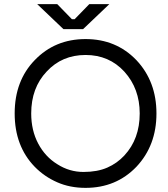

<svg xmlns="http://www.w3.org/2000/svg" viewBox="-20 -899 811 929"><path d="M394 10Q318 10 257 -17Q195 -44 148 -92Q51 -192 51 -350Q51 -508 148 -608Q246 -710 394 -710Q542 -710 640 -608Q737 -505 737 -350Q737 -195 640 -92Q542 10 394 10ZM258 -104Q316 -67 384 -67Q451 -67 499 -88Q547 -109 582 -147Q656 -227 656 -350Q656 -470 582 -552Q508 -633 394 -633Q280 -633 206 -553Q131 -474 131 -350Q131 -268 165 -204Q199 -140 258 -104ZM382 -758H287L160 -879H257L328 -806H341L412 -879H509Z"/></svg>

Font: Rilu
Style: Regular
Weight: 500
Designer: Alí Sinisterra
Foundry: Alí Sinisterra
Version: 0.1